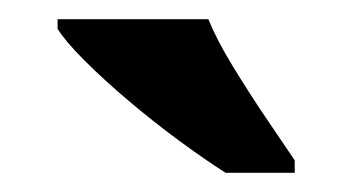

<svg xmlns="http://www.w3.org/2000/svg" viewBox="-20 -786 367 200"><path d="M215 -606Q193 -620 166.5 -639.5Q140 -659 114 -681Q88 -703 68 -723Q48 -743 40 -756V-766H197Q206 -744 222.5 -717Q239 -690 256.5 -664Q274 -638 287 -619V-606Z"/></svg>

Font: Noto Serif Tamil Condensed ExtraBold
Style: Italic
Weight: 800
Width: 3
Italic angle: -12°
Designer: Indian Type Foundry, Tom Grace, and the Monotype Design Team
Foundry: Monotype Imaging Inc.
Version: Version 2.003; ttfautohint (v1.8.4.7-5d5b)